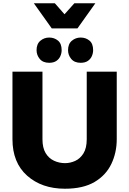

<svg xmlns="http://www.w3.org/2000/svg" viewBox="-20 -1138 789 1171"><path d="M376 13Q235 13 145.5 -66.5Q56 -146 56 -289V-701H239V-289Q239 -236.5 258.2 -204.5Q277.5 -172.5 309.2 -157.8Q341 -143 377 -143Q408 -143 438.2 -156.5Q468.5 -170 488.8 -202.2Q509 -234.5 509 -289V-701H692V-289Q692 -207 659 -138Q626 -69 556.5 -28Q487 13 376 13ZM280 -755Q242 -755 222.5 -778.5Q203 -802 203 -832Q203 -870 226.2 -889.5Q249.5 -909 280 -909Q311 -909 333.5 -890.5Q356 -872 356 -832Q356 -813.5 348.2 -795.8Q340.5 -778 323.8 -766.5Q307 -755 280 -755ZM472 -755Q434 -755 414.5 -778.5Q395 -802 395 -832Q395 -870 418.2 -889.5Q441.5 -909 472 -909Q503 -909 525.5 -890.5Q548 -872 548 -832Q548 -813.5 540.2 -795.8Q532.5 -778 515.8 -766.5Q499 -755 472 -755ZM452.5 -965H295.5L186.5 -1118H314.5L373.5 -1051L433.5 -1118H561.5Z"/></svg>

Font: Argentum Novus
Style: Bold
Weight: 700
Designer: Julieta Ulanovsky (font) & Cristiano Sobral (main changes)
Foundry: Julieta Ulanovsky (font) & Cristiano Sobral (main changes)
Version: Version 3.00;November 27, 2020;FontCreator 13.0.0.2655 64-bi